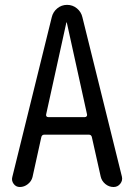

<svg xmlns="http://www.w3.org/2000/svg" viewBox="-20 -750 540 770"><path d="M246.1 -659.2 165 -291Q164.1 -286.1 166.5 -283.2Q168.9 -280.3 173.8 -280.3H320.3Q324.2 -280.3 327.1 -283.2Q330.1 -286.1 329.1 -291L248 -659.2Q248 -660.2 247.1 -660.2Q246.1 -660.2 246.1 -659.2ZM59.6 0Q43.9 0 34.7 -12.7Q25.4 -25.4 29.3 -40L187.5 -680.7Q192.4 -702.1 209.5 -716.3Q226.6 -730.5 249 -730.5Q271.5 -730.5 288.6 -716.3Q305.7 -702.1 310.5 -680.7L468.8 -42Q472.7 -26.4 462.4 -13.2Q452.1 0 435.5 0Q417 0 402.3 -12.2Q387.7 -24.4 383.8 -42L348.6 -199.2Q346.7 -210 335.9 -210H158.2Q147.5 -210 145.5 -199.2L110.4 -40Q106.4 -23.4 91.8 -11.7Q77.1 0 59.6 0Z"/></svg>

Font: Rounded-X Mgen+ 2m regular
Style: Regular
Weight: 400
Designer: [Source Han Sans]
Ryoko NISHIZUKA  (kana & ideographs); Paul D. Hunt (Latin, Greek & Cyrillic); Wenlong ZHANG  (bopomofo
Version: Version 1.059.20150602